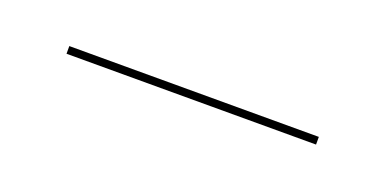

<svg xmlns="http://www.w3.org/2000/svg" viewBox="-19 -692 284 141"><g transform="rotate(20 122.5 -622.0)"><path d="M220 -619H25V-625H220Z"/></g></svg>

Font: Moniqa Black Display
Style: Regular
Weight: 900
Designer: Rajesh Rajput
Foundry: Rajesh Rajput
Version: Version 1.000